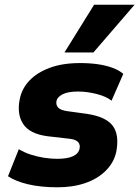

<svg xmlns="http://www.w3.org/2000/svg" viewBox="-20 -785 592 816"><path d="M225 11Q154 11 100.5 -1.5Q47 -14 14 -36L60 -151Q83 -137 110.5 -128Q138 -119 167.5 -114.5Q197 -110 223 -110Q266 -110 290 -121Q314 -132 318 -153Q322 -170 312 -181Q302 -192 278 -195L182 -206Q106 -216 78.5 -258Q51 -300 64 -364Q73 -409 105.5 -443Q138 -477 192 -497Q246 -517 321 -517Q361 -517 396 -512Q431 -507 459 -496.5Q487 -486 504 -471L454 -357Q432 -375 391 -385.5Q350 -396 312 -396Q269 -396 246.5 -384.5Q224 -373 220 -356Q217 -339 227 -328Q237 -317 263 -313L350 -301Q430 -289 459 -250.5Q488 -212 474 -139Q464 -94 429.5 -59.5Q395 -25 342.5 -7Q290 11 225 11ZM254 -562 380 -765H552L377 -562Z"/></svg>

Font: Nunito Sans 7pt SemiCondensed Black
Style: Italic
Weight: 900
Width: 4
Italic angle: -9°
Designer: Vernon Adams
Foundry: Vernon Adams
Version: Version 3.101;gftools[0.9.27]